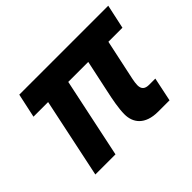

<svg xmlns="http://www.w3.org/2000/svg" viewBox="-115 -737 937 937"><g transform="rotate(-45 353.5 -269.0)"><path d="M80 0H219L306 -413H444L409 -249C398 -199 388 -147 388 -107C388 -50 422 0 514 0H592L618 -124H575C547 -124 533 -136 533 -163C533 -184 541 -216 548 -249L583 -413H680L707 -538H93L66 -413H167Z"/></g></svg>

Font: Geist ExtraBold
Style: Italic
Weight: 800
Italic angle: -12°
Designer: Basement.studio, Andrés Briganti, Mateo Zaragoza
Foundry: Basement.studio, Vercel, Andrés Briganti, Guido Ferreyra, Mateo Zaragoza
Version: Version 1.500